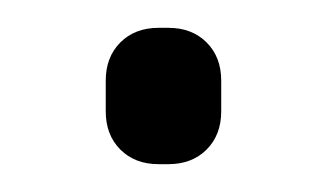

<svg xmlns="http://www.w3.org/2000/svg" viewBox="-20 -369 235 138"><path d="M94 -251Q77 -251 66.5 -261.5Q56 -272 56 -289V-311Q56 -328 66.5 -338.5Q77 -349 94 -349H101Q118 -349 128.5 -338.5Q139 -328 139 -311V-289Q139 -272 128.5 -261.5Q118 -251 101 -251Z"/></svg>

Font: Quicksand Light
Style: Regular
Weight: 400
Version: Version 3.004